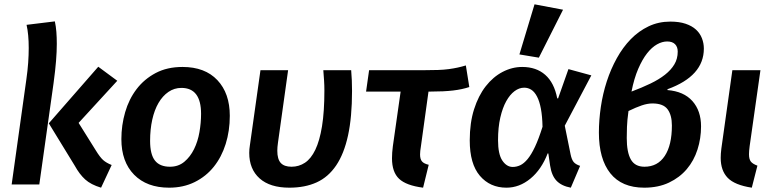

<svg xmlns="http://www.w3.org/2000/svg" viewBox="-20 -854 3583 889"><path d="M206 -283 435 -545 523 -480 344 -285 424 -157Q443 -126 457.5 -113Q472 -100 497 -90L448 15Q401 1 374.5 -23Q348 -47 326 -87ZM162 0H34L102 -486Q108 -528 110.5 -564Q113 -600 113 -632Q113 -695 103 -739L234 -755Q239 -732 241 -706.5Q243 -681 243 -651Q243 -616 239.5 -572Q236 -528 228 -469Z M825 -544Q929 -544 986.5 -483Q1044 -422 1044 -318Q1044 -248 1025 -187.5Q1006 -127 970 -82Q934 -37 881.5 -11Q829 15 763 15Q660 15 601 -45Q542 -105 542 -210Q542 -274 559.5 -334.5Q577 -395 612.5 -441.5Q648 -488 701 -516Q754 -544 825 -544ZM820 -447Q787 -447 760 -428.5Q733 -410 714 -377.5Q695 -345 685 -300Q675 -255 675 -202Q675 -139 697.5 -110.5Q720 -82 767 -82Q806 -82 833.5 -105Q861 -128 878.5 -163.5Q896 -199 903.5 -242.5Q911 -286 911 -327Q911 -447 820 -447Z M1606 -529Q1608 -506 1609 -482Q1610 -458 1610 -433Q1610 -312 1591.5 -227Q1573 -142 1536.5 -88Q1500 -34 1446 -9.5Q1392 15 1320 15Q1230 15 1182 -28Q1134 -71 1134 -146Q1134 -163 1137 -181L1186 -529H1314L1267 -193Q1264 -172 1264 -156Q1264 -117 1280 -99.5Q1296 -82 1330 -82Q1364 -82 1392 -100.5Q1420 -119 1440 -160.5Q1460 -202 1471 -269.5Q1482 -337 1482 -435Q1482 -458 1480.5 -481.5Q1479 -505 1477 -529Z M1964 -430 1929 -177Q1927 -165 1926 -156Q1925 -147 1925 -139Q1925 -117 1934 -106.5Q1943 -96 1965 -91L1939 15Q1861 5 1828 -26Q1795 -57 1795 -121Q1795 -134 1796 -148Q1797 -162 1799 -177L1835 -430H1675L1689 -529H1943Q1980 -529 2008 -530Q2036 -531 2058 -534Q2080 -537 2098.5 -541Q2117 -545 2137 -551L2153 -451Q2120 -440 2078 -435Q2036 -430 1975 -430Z M2623 15Q2580 7 2557 -17Q2534 -41 2527 -88L2519 -143L2516 -144Q2487 -69 2436 -27Q2385 15 2325 15Q2249 15 2202 -40Q2155 -95 2155 -204Q2155 -285 2175 -348Q2195 -411 2229 -454.5Q2263 -498 2307 -521Q2351 -544 2398 -544Q2463 -544 2504.5 -507.5Q2546 -471 2560 -399Q2561 -399 2562 -398.5Q2563 -398 2564 -398L2612 -534L2718 -505L2595 -272L2622 -139Q2627 -115 2636 -104Q2645 -93 2666 -86ZM2354 -81Q2372 -81 2389 -89Q2406 -97 2423 -117.5Q2440 -138 2457 -174Q2474 -210 2492 -267Q2491 -316 2484.5 -350.5Q2478 -385 2466.5 -407Q2455 -429 2440 -438.5Q2425 -448 2407 -448Q2384 -448 2362.5 -432Q2341 -416 2324 -385.5Q2307 -355 2296.5 -309.5Q2286 -264 2286 -205Q2286 -140 2306 -110.5Q2326 -81 2354 -81ZM2385 -602 2455 -834 2587 -809 2475 -587Z M2753 -240Q2753 -298 2762 -359Q2771 -420 2789.5 -477Q2808 -534 2836 -584.5Q2864 -635 2900.5 -672.5Q2937 -710 2983 -732Q3029 -754 3084 -754Q3125 -754 3154.5 -744Q3184 -734 3202.5 -717Q3221 -700 3230 -677Q3239 -654 3239 -629Q3239 -502 3071 -441L3070 -437Q3146 -431 3186 -386Q3226 -341 3226 -269Q3226 -213 3209.5 -161.5Q3193 -110 3160 -71Q3127 -32 3077.5 -8.5Q3028 15 2963 15Q2859 15 2806 -51.5Q2753 -118 2753 -240ZM3001 -375Q2978 -375 2951.5 -366Q2925 -357 2890 -340Q2884 -296 2883 -266.5Q2882 -237 2882 -215Q2882 -149 2901 -115.5Q2920 -82 2964 -82Q3025 -82 3058 -132Q3091 -182 3091 -273Q3091 -321 3071 -348Q3051 -375 3001 -375ZM3069 -662Q3046 -662 3022 -648.5Q2998 -635 2976 -607Q2954 -579 2935 -535Q2916 -491 2904 -430Q2952 -448 2991.5 -467Q3031 -486 3059 -508Q3087 -530 3102.5 -556Q3118 -582 3118 -615Q3118 -637 3105.5 -649.5Q3093 -662 3069 -662Z M3451 -177Q3448 -154 3448 -140Q3448 -117 3456.5 -106Q3465 -95 3487 -87L3461 15Q3382 3 3349.5 -30.5Q3317 -64 3317 -123Q3317 -142 3320 -166L3371 -529H3501Z"/></svg>

Font: Xgbmvzvtohvqztyvzapvmeyoton
Style: Regular
Weight: 500
Italic angle: -8°
Designer: Carrois Corporate & Edenspiekermann
Foundry: Carrois Corporate GbR & Edenspiekermann AG
Version: Version 2.001